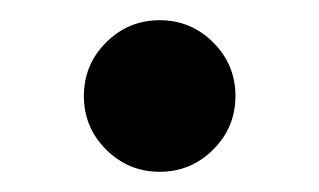

<svg xmlns="http://www.w3.org/2000/svg" viewBox="-20 -451 316 190"><path d="M213 -356Q213 -325 191 -303Q169 -281 138 -281Q107 -281 85 -303Q63 -325 63 -356Q63 -387 85 -409Q107 -431 138 -431Q169 -431 191 -409Q213 -387 213 -356Z"/></svg>

Font: Bruno Ace SC
Style: Regular
Weight: 400
Version: Version 1.100; ttfautohint (v1.8.4.7-5d5b);gftools[0.9.27]